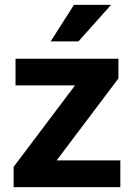

<svg xmlns="http://www.w3.org/2000/svg" viewBox="-20 -770 549 790"><path d="M475.1 -109.9V0H36.1V-83.5L288.6 -418.5H43.9V-528.3H467.3V-447.3L212.9 -109.9ZM188.5 -599.6 284.2 -750H437L302.7 -599.6Z"/></svg>

Font: Vazirmatn RD UI FD
Style: Bold
Weight: 700
Designer: Saber Rastikerdar
Foundry: Saber Rastikerdar
Version: Version 33.003